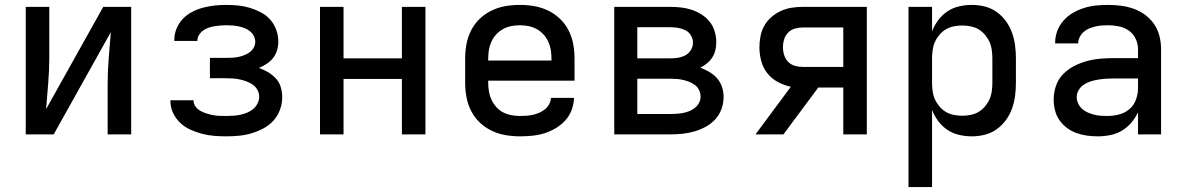

<svg xmlns="http://www.w3.org/2000/svg" viewBox="-20 -548 4840 783"><path d="M85 0V-520H181V-312Q181 -260 176.5 -207.5Q172 -155 168 -103L401 -520H515V0H419V-208Q419 -260 423.5 -312.5Q428 -365 432 -417L199 0Z M903 8Q878 8 853 6Q828 4 803.5 -2.5Q779 -9 756 -19.5Q733 -30 715 -47Q697 -64 686 -87Q675 -110 675 -135V-139H769Q769 -125 777.5 -113.5Q786 -102 798 -95.5Q810 -89 823 -85Q836 -81 849 -78.5Q862 -76 875.5 -75.5Q889 -75 903 -75Q917 -75 931.5 -76Q946 -77 960 -80Q974 -83 987.5 -88.5Q1001 -94 1012 -103Q1023 -112 1030 -125.5Q1037 -139 1037 -153Q1037 -168 1030 -181Q1023 -194 1011 -202.5Q999 -211 985.5 -216Q972 -221 958 -224Q944 -227 929.5 -228Q915 -229 900 -229H836V-312H900Q913 -312 925.5 -312.5Q938 -313 950.5 -315.5Q963 -318 975 -322.5Q987 -327 997.5 -334.5Q1008 -342 1014.5 -353.5Q1021 -365 1021 -377Q1021 -390 1015 -401.5Q1009 -413 999 -421Q989 -429 977 -433.5Q965 -438 953 -440.5Q941 -443 928.5 -444Q916 -445 903 -445Q891 -445 878.5 -444Q866 -443 854 -441Q842 -439 830.5 -435Q819 -431 809 -424Q799 -417 792 -406Q785 -395 785 -383V-381H691V-387Q691 -410 700.5 -432.5Q710 -455 726.5 -472Q743 -489 764.5 -500Q786 -511 809 -517Q832 -523 855.5 -525.5Q879 -528 903 -528Q927 -528 951.5 -525.5Q976 -523 999 -516Q1022 -509 1044 -497.5Q1066 -486 1082 -468Q1098 -450 1106.5 -426.5Q1115 -403 1115 -379Q1115 -361 1110 -343.5Q1105 -326 1094 -312Q1083 -298 1068 -288Q1053 -278 1036 -271Q1056 -264 1073.5 -253.5Q1091 -243 1105 -228Q1119 -213 1125 -192.5Q1131 -172 1131 -152Q1131 -126 1122 -101Q1113 -76 1095.5 -56.5Q1078 -37 1054.5 -24.5Q1031 -12 1006 -4.5Q981 3 955 5.5Q929 8 903 8Z M1285 0V-520H1381V-310H1619V-520H1715V0H1619V-226H1381V0Z M2100 8Q2071 8 2041.5 3Q2012 -2 1985 -15Q1958 -28 1936.5 -48.5Q1915 -69 1901.5 -95.5Q1888 -122 1882.5 -151Q1877 -180 1877 -210V-310Q1877 -340 1882.5 -369Q1888 -398 1901.5 -424.5Q1915 -451 1936.5 -471.5Q1958 -492 1985 -505Q2012 -518 2041 -523Q2070 -528 2100 -528Q2130 -528 2159 -523Q2188 -518 2215 -505Q2242 -492 2263.5 -471.5Q2285 -451 2298.5 -424.5Q2312 -398 2317.5 -369Q2323 -340 2323 -310V-219H1971V-210Q1971 -192 1974 -174.5Q1977 -157 1984.5 -141Q1992 -125 2004 -111.5Q2016 -98 2031.5 -90Q2047 -82 2064.5 -78.5Q2082 -75 2100 -75Q2114 -75 2127.5 -76Q2141 -77 2154 -80Q2167 -83 2179.5 -88.5Q2192 -94 2202.5 -102.5Q2213 -111 2219.5 -123Q2226 -135 2227 -149H2321Q2320 -123 2311 -99Q2302 -75 2285 -56.5Q2268 -38 2246 -25Q2224 -12 2200 -4.5Q2176 3 2150.5 5.5Q2125 8 2100 8ZM2229 -301V-310Q2229 -328 2226 -345.5Q2223 -363 2215.5 -379Q2208 -395 2196 -408Q2184 -421 2168.5 -429.5Q2153 -438 2135.5 -441.5Q2118 -445 2100 -445Q2082 -445 2064.5 -441.5Q2047 -438 2031.5 -429.5Q2016 -421 2004 -408Q1992 -395 1984.5 -379Q1977 -363 1974 -345.5Q1971 -328 1971 -310V-301Z M2485 0V-520H2713Q2735 -520 2757.5 -517.5Q2780 -515 2801 -508Q2822 -501 2841 -489Q2860 -477 2874 -459.5Q2888 -442 2894.5 -420Q2901 -398 2901 -376Q2901 -360 2897.5 -344Q2894 -328 2885 -314Q2876 -300 2863 -289.5Q2850 -279 2836 -272Q2855 -265 2873 -254.5Q2891 -244 2904.5 -228.5Q2918 -213 2924.5 -193Q2931 -173 2931 -153Q2931 -128 2922.5 -104Q2914 -80 2897 -61.5Q2880 -43 2858 -31Q2836 -19 2812 -12Q2788 -5 2763 -2.5Q2738 0 2713 0ZM2579 -310H2713Q2729 -310 2745 -312.5Q2761 -315 2775 -322.5Q2789 -330 2797.5 -344Q2806 -358 2806 -374Q2806 -390 2797.5 -404Q2789 -418 2774.5 -425Q2760 -432 2744.5 -434.5Q2729 -437 2713 -437H2579ZM2713 -83Q2726 -83 2739.5 -84Q2753 -85 2766 -87.5Q2779 -90 2791.5 -95Q2804 -100 2814.5 -108.5Q2825 -117 2831 -129Q2837 -141 2837 -154Q2837 -168 2831 -180.5Q2825 -193 2814.5 -201Q2804 -209 2791.5 -214Q2779 -219 2766 -222Q2753 -225 2739.5 -226Q2726 -227 2713 -227H2579V-83Z M3061 0 3205 -194Q3178 -200 3152.5 -213.5Q3127 -227 3109.5 -249Q3092 -271 3084.5 -299Q3077 -327 3077 -355Q3077 -378 3081.5 -401Q3086 -424 3097.5 -444Q3109 -464 3126.5 -479Q3144 -494 3165 -503.5Q3186 -513 3208.5 -516.5Q3231 -520 3254 -520H3515V0H3419V-191H3317L3175 0ZM3254 -275H3419V-436H3254Q3238 -436 3222 -431.5Q3206 -427 3194.5 -415.5Q3183 -404 3178 -388Q3173 -372 3173 -355Q3173 -339 3178 -323Q3183 -307 3194.5 -295.5Q3206 -284 3222 -279.5Q3238 -275 3254 -275Z M3685 215V-520H3781V-420Q3790 -444 3806 -465.5Q3822 -487 3843.5 -501.5Q3865 -516 3891 -522Q3917 -528 3943 -528Q3970 -528 3996 -521.5Q4022 -515 4044 -499.5Q4066 -484 4082 -462Q4098 -440 4107 -415Q4116 -390 4119.5 -363.5Q4123 -337 4123 -310V-210Q4123 -183 4119.5 -156.5Q4116 -130 4107 -105Q4098 -80 4082 -58Q4066 -36 4044 -20.5Q4022 -5 3996 1.5Q3970 8 3943 8Q3917 8 3891 2Q3865 -4 3843.5 -18.5Q3822 -33 3806 -54.5Q3790 -76 3781 -100V215ZM3904 -76Q3921 -76 3938.5 -79.5Q3956 -83 3970.5 -91.5Q3985 -100 3996.5 -113.5Q4008 -127 4015 -142.5Q4022 -158 4024.5 -175.5Q4027 -193 4027 -210V-310Q4027 -327 4024.5 -344.5Q4022 -362 4015 -377.5Q4008 -393 3996.5 -406.5Q3985 -420 3970.5 -428.5Q3956 -437 3938.5 -440.5Q3921 -444 3904 -444Q3887 -444 3869.5 -440.5Q3852 -437 3837.5 -428.5Q3823 -420 3811.5 -406.5Q3800 -393 3793 -377.5Q3786 -362 3783.5 -344.5Q3781 -327 3781 -310V-210Q3781 -193 3783.5 -175.5Q3786 -158 3793 -142.5Q3800 -127 3811.5 -113.5Q3823 -100 3837.5 -91.5Q3852 -83 3869.5 -79.5Q3887 -76 3904 -76Z M4457 8Q4435 8 4413 5Q4391 2 4370 -5.5Q4349 -13 4331 -26.5Q4313 -40 4300.5 -58Q4288 -76 4282.5 -98Q4277 -120 4277 -142Q4277 -170 4286 -197Q4295 -224 4314.5 -244.5Q4334 -265 4359 -278Q4384 -291 4411 -298.5Q4438 -306 4466 -308.5Q4494 -311 4522 -311H4621V-348Q4621 -370 4611 -390.5Q4601 -411 4583 -423.5Q4565 -436 4543 -440.5Q4521 -445 4499 -445Q4486 -445 4473 -444Q4460 -443 4447 -440Q4434 -437 4422 -432Q4410 -427 4400 -418.5Q4390 -410 4383.5 -397.5Q4377 -385 4377 -372V-371H4283V-374Q4283 -399 4292 -422.5Q4301 -446 4317.5 -464.5Q4334 -483 4355.5 -495.5Q4377 -508 4401 -515.5Q4425 -523 4449.5 -525.5Q4474 -528 4499 -528Q4525 -528 4552 -524.5Q4579 -521 4604 -512Q4629 -503 4650.5 -487Q4672 -471 4687 -449Q4702 -427 4708.5 -400.5Q4715 -374 4715 -348V0H4621V-90Q4610 -67 4593.5 -47.5Q4577 -28 4555 -15Q4533 -2 4507.5 3Q4482 8 4457 8ZM4495 -75Q4519 -75 4543 -81Q4567 -87 4585.5 -102.5Q4604 -118 4612.5 -141.5Q4621 -165 4621 -189V-228H4522Q4506 -228 4490.5 -227Q4475 -226 4459.5 -223.5Q4444 -221 4429 -216.5Q4414 -212 4401 -203.5Q4388 -195 4379.5 -181.5Q4371 -168 4371 -152Q4371 -139 4377 -126Q4383 -113 4393 -104Q4403 -95 4415.5 -89.5Q4428 -84 4441.5 -80.5Q4455 -77 4468.5 -76Q4482 -75 4495 -75Z"/></svg>

Font: Iosevka Medium Extended
Style: Regular
Weight: 500
Width: 7
Monospace: yes
Designer: Belleve Invis
Foundry: Belleve Invis
Version: Version 32.5.0; ttfautohint (v1.8.4)